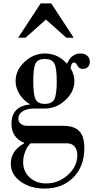

<svg xmlns="http://www.w3.org/2000/svg" viewBox="-20 -774 558 1120"><path d="M240 326Q156 326 99.5 284.5Q43 243 43 181Q43 105 120 63V59Q47 28 47 -52Q47 -154 156 -165Q118 -187 94.5 -223.5Q71 -260 71 -301Q71 -364 123 -413Q175 -462 242 -462Q318 -462 371 -402Q396 -462 450 -462Q474 -462 489 -448.5Q504 -435 504 -414Q504 -395 493 -383.5Q482 -372 463 -372Q451 -372 443 -378Q435 -384 432 -390.5Q429 -397 424 -403Q419 -409 411 -409Q395 -409 392 -375Q414 -339 414 -301Q414 -239 361.5 -190Q309 -141 242 -141H179Q139 -141 113 -125Q87 -109 87 -82Q87 -63 101.5 -51.5Q116 -40 142 -40H349Q413 -40 442.5 -9Q472 22 472 90Q472 196 408 261Q344 326 240 326ZM249 296Q321 296 376 246.5Q431 197 431 132Q431 99 415 80.5Q399 62 370 62H159Q141 76 128 108Q115 140 115 172Q115 226 153 261Q191 296 249 296ZM241 -168Q283 -168 297 -195Q311 -222 311 -300Q311 -377 297 -403.5Q283 -430 241 -430Q201 -430 187.5 -404Q174 -378 174 -300Q174 -222 187.5 -195Q201 -168 241 -168ZM410 -554H367L248 -660L129 -554H86L217 -754H279Z"/></svg>

Font: Libre Bodoni
Style: Regular
Weight: 400
Designer: Pablo Impallari, Rodrigo Fuenzalida
Foundry: Pablo Impallari, Rodrigo Fuenzalida
Version: Version 1.001